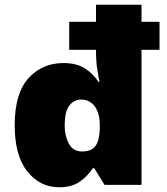

<svg xmlns="http://www.w3.org/2000/svg" viewBox="-20 -780 703 810"><path d="M230 10Q148 10 95 -57Q42 -124 42 -251Q42 -386 100 -450Q158 -514 248 -514Q304 -514 339 -491Q374 -468 396 -434H400Q397 -446 391 -483Q385 -520 385 -565V-570H272V-688H385V-760H577V-688H653V-570H577V0H421L378 -70H371Q350 -37 316.5 -13.5Q283 10 230 10ZM326 -141Q367 -141 383.5 -165Q400 -189 401 -238V-250Q401 -303 379.5 -331.5Q358 -360 323 -360Q293 -360 273 -335.5Q253 -311 253 -249Q253 -207 270.5 -174Q288 -141 326 -141Z"/></svg>

Font: Noto Sans Arabic Blk
Style: Regular
Weight: 900
Designer: Monotype Design Team, Nadine Chahine, Nizar Qandah and Khaled Hosny
Foundry: Monotype Imaging Inc.
Version: Version 2.012; ttfautohint (v1.8.4.7-5d5b)